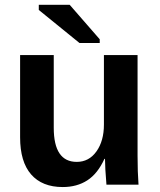

<svg xmlns="http://www.w3.org/2000/svg" viewBox="-20 -753 651 783"><path d="M199.2 -528.3V-231.9Q199.2 -92.8 293 -92.8Q342.8 -92.8 373.3 -135.5Q403.8 -178.2 403.8 -245.1V-528.3H541V-118.2Q541 -50.8 544.9 0H414.1Q408.2 -70.3 408.2 -105H405.8Q378.4 -44.9 336.2 -17.6Q293.9 9.8 235.8 9.8Q151.9 9.8 106.9 -41.7Q62 -93.3 62 -192.9V-528.3ZM304.2 -577.6 138.2 -712.4V-733.4H264.2L386.7 -592.8V-577.6Z"/></svg>

Font: Liberation Sans
Style: Bold
Weight: 700
Designer: Steve Matteson
Foundry: Ascender Corporation
Version: Version 2.1.5